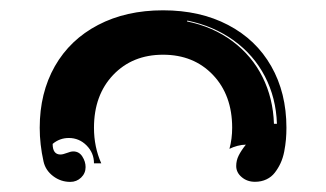

<svg xmlns="http://www.w3.org/2000/svg" viewBox="-20 -497 645 380"><path d="M58.6 -244.1Q58.6 -313.2 88.6 -366Q118.7 -418.7 174.1 -447.6Q229.5 -476.6 302.7 -476.6Q376 -476.6 431.4 -447.6Q486.8 -418.7 516.8 -366Q546.9 -313.2 546.9 -244.1Q546.9 -232.2 545.9 -220.8Q544.9 -209.5 542.5 -196.9Q540 -184.3 535.3 -174.1Q530.5 -163.8 523.9 -155.3Q517.3 -146.7 507.3 -142Q497.3 -137.2 484.6 -137.2Q469.2 -137.2 458.4 -146.4Q447.5 -155.5 447.5 -168.5Q447.5 -179.4 452.4 -189.2Q457.3 -199 466.6 -210.7Q459 -210.7 449.8 -208.3Q440.7 -205.8 434.1 -202.4Q439.5 -222.2 439.5 -244.1Q439.5 -308.8 401.4 -348.8Q363.3 -388.7 302.7 -388.7Q242.2 -388.7 204.1 -348.8Q166 -308.8 166 -244.1Q166 -206.1 180.4 -173.8H166Q166 -194.3 151.4 -209.1Q136.7 -223.9 116.2 -223.9Q98.1 -223.9 84.2 -212.2Q84.2 -191.4 99.4 -191.2Q104.5 -191.2 112.2 -194.2Q119.9 -197.3 125 -197.3Q136.5 -197.3 142.9 -187.3Q149.4 -177.2 149.4 -166.3Q149.4 -154.1 140.5 -145.5Q131.6 -137 119.1 -137Q100.3 -137 85.2 -148.4Q70.1 -159.9 66.2 -177.2Q58.6 -211.2 58.6 -244.1ZM350.1 -454.6Q401.6 -444.1 440.1 -415.4Q478.5 -386.7 499.5 -344.7Q520.5 -302.7 522.2 -252H528.1Q526.4 -303.2 504.3 -345.8Q482.2 -388.4 442.5 -417Q402.8 -445.6 350.6 -456.3Z"/></svg>

Font: AgreloyInT3
Style: Medium
Weight: 400
Designer: gluk
Foundry: gluk
Version: Version 0.27